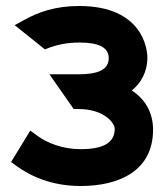

<svg xmlns="http://www.w3.org/2000/svg" viewBox="-20 -610 547 641"><path d="M17 -69 35 -56C83 -21 154 11 249 11C380 11 491 -41 491 -177C491 -236 463 -280 420 -308C450 -332 472 -369 472 -418C472 -444 458 -590 244 -590C164 -590 107 -569 62 -544L29 -526L130 -445L145 -451C173 -461 205 -468 245 -468C311 -468 343 -451 343 -416C343 -375 303 -362 242 -362H145L226 -246H242C328 -246 363 -199 363 -180C363 -134 326 -112 249 -112C189 -112 136 -133 103 -158L81 -174Z"/></svg>

Font: Charger Sport
Style: UltExt
Weight: 1000
Designer: Jasper
Foundry: Cannot Into Space Fonts
Version: Version 1.1